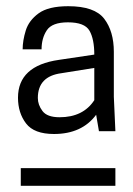

<svg xmlns="http://www.w3.org/2000/svg" viewBox="-20 -811 430 619"><path d="M154 -379Q90 -379 64 -413Q38 -447 38 -496Q38 -599 170 -618L284 -635Q284 -685 268.5 -712Q253 -739 199 -739Q148 -739 131 -713.5Q114 -688 114 -652H53Q53 -680 63 -712.5Q73 -745 104.5 -768Q136 -791 200 -791Q285 -791 316 -750.5Q347 -710 347 -644V-499L352 -388H299L290 -441Q244 -379 154 -379ZM172 -433Q248 -433 284 -488V-592L178 -575Q102 -565 102 -495Q102 -473 117 -453Q132 -433 172 -433ZM352 -212H47V-269H352Z"/></svg>

Font: Tanohe Sans
Style: Regular
Weight: 400
Designer: Village Type and Design LLC & Cristiano Sobral
Foundry: Cooper Hewitt Smithsonian Design Museum
Version: Version 1.00;September 29, 2021;FontCreator 13.0.0.2655 64-b